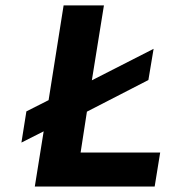

<svg xmlns="http://www.w3.org/2000/svg" viewBox="-20 -680 640 700"><path d="M106.9 0 139.2 -201.2 58.1 -160.2 76.2 -273.9 157.2 -314.9 211.9 -660.2H358.9L314.9 -387.2L540 -502L521 -388.2L296.9 -272.9L273.9 -124H564L543.9 0Z"/></svg>

Font: Office Code Pro Bold Italic
Style: Regular
Weight: 700
Italic angle: -9°
Designer: Nathan Rutzky & Paul D. Hunt
Foundry: Adobe Systems Incorporated
Version: Version 1.004;PS 001.004;hotconv 1.0.70;makeotf.lib2.5.58329